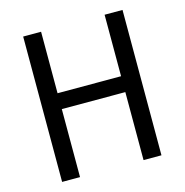

<svg xmlns="http://www.w3.org/2000/svg" viewBox="-106 -812 876 911"><g transform="rotate(-15 332.5 -357.0)"><path d="M576 0V-714H488V-412H176V-714H88V0H176V-334H488V0Z"/></g></svg>

Font: Noto Sans Devanagari UI SemiCondensed
Style: Regular
Weight: 400
Width: 4
Designer: Jelle Bosma - Monotype Design Team
Foundry: Monotype Imaging Inc.
Version: Version 2.004